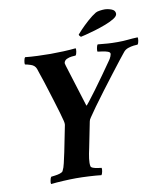

<svg xmlns="http://www.w3.org/2000/svg" viewBox="-89 -886 828 964"><g transform="rotate(-10 325.0 -404.5)"><path d="M369 -698Q366 -700 363 -704Q360 -708 360 -711Q363 -715 380 -733Q397 -751 420.5 -772Q444 -793 464 -805Q471 -809 485 -811Q499 -813 509 -813Q526 -813 544.5 -806Q563 -799 563 -782Q563 -770 545 -758.5Q527 -747 499.5 -736.5Q472 -726 443.5 -717.5Q415 -709 394.5 -704Q374 -699 369 -698ZM186 -142 213 -277Q214 -285 211 -297Q207 -313 199 -341Q191 -369 181 -400.5Q171 -432 162.5 -460Q154 -488 148 -506Q142 -524 142 -524Q135 -544 132 -553.5Q129 -563 124 -578Q117 -596 97 -602.5Q77 -609 68 -610Q66 -615 68.5 -628.5Q71 -642 75 -646Q101 -643 138.5 -641.5Q176 -640 204 -640Q233 -640 269.5 -641.5Q306 -643 333 -646Q335 -642 333 -628.5Q331 -615 326 -610Q320 -610 306.5 -608.5Q293 -607 281 -601.5Q269 -596 266 -584Q265 -581 268 -572Q269 -569 269 -568L336 -353Q337 -351 352.5 -371Q368 -391 391.5 -422.5Q415 -454 440 -489.5Q465 -525 486 -555Q490 -561 492 -564Q499 -576 501 -587Q502 -596 489.5 -600.5Q477 -605 461.5 -607Q446 -609 439 -610Q438 -610 438 -610Q436 -615 438.5 -628.5Q441 -642 445 -646Q477 -643 496 -641.5Q515 -640 546 -640Q576 -640 598.5 -642.5Q621 -645 649 -646Q651 -642 649 -628.5Q647 -615 642 -610Q636 -610 622.5 -608.5Q609 -607 594 -602Q579 -597 570 -586Q563 -578 542 -551Q521 -524 492.5 -487Q464 -450 435 -411.5Q406 -373 382.5 -340.5Q359 -308 348 -291Q340 -280 339 -272L313 -142Q306 -111 303 -88Q300 -65 303 -50Q304 -44 315 -40Q326 -36 338.5 -34.5Q351 -33 357 -32Q359 -27 356.5 -14Q354 -1 350 4Q325 1 288 -1Q251 -3 222 -3Q194 -3 157 -1Q120 1 93 4Q91 -1 93.5 -14Q96 -27 100 -32Q106 -33 119.5 -34.5Q133 -36 145.5 -40Q158 -44 161 -50Q169 -65 174 -88Q179 -111 186 -142Z"/></g></svg>

Font: Amiri
Style: Bold Italic
Weight: 700
Italic angle: 10°
Designer: Khaled Hosny
Version: Version 0.113